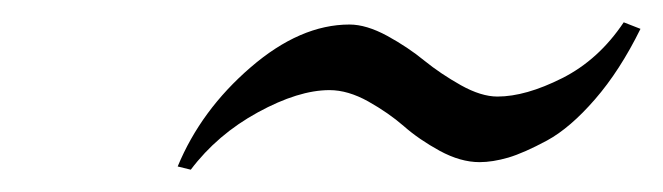

<svg xmlns="http://www.w3.org/2000/svg" viewBox="-20 -359 597 173"><path d="M140.1 -209Q161.1 -259.8 205.8 -298.3Q250.5 -336.9 294.9 -336.9Q310.1 -336.9 328.9 -326.7Q347.7 -316.4 362.3 -304.4Q377 -292.5 395.3 -282.2Q413.6 -272 428.2 -272Q453.6 -272 486.6 -288.6Q519.5 -305.2 542 -338.9L557.1 -333Q538.6 -295.4 516.1 -269.5Q493.7 -243.7 472.9 -232.4Q452.1 -221.2 438 -217Q423.8 -212.9 412.1 -212.9Q395 -212.9 376.2 -223.1Q357.4 -233.4 343.8 -245.4Q330.1 -257.3 311.8 -267.6Q293.5 -277.8 276.9 -277.8Q249 -277.8 212.4 -257.8Q175.8 -237.8 151.9 -206.1Z"/></svg>

Font: Linear Smooth
Style: Italic
Weight: 400
Designer: Philipp H. Poll, Flanker
Foundry: Philipp H. Poll, reworked by Flanker
Version: Version 1.061 | FøM Fix